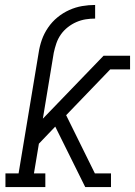

<svg xmlns="http://www.w3.org/2000/svg" viewBox="-20 -755 545 775"><path d="M2 0V-55H55L136 -542Q140 -569 149 -594.5Q158 -620 174 -643.5Q190 -667 212 -685Q234 -703 259.5 -714.5Q285 -726 311.5 -730.5Q338 -735 364 -735V-680Q345 -680 326 -677Q307 -674 288.5 -666Q270 -658 253.5 -645Q237 -632 225.5 -615.5Q214 -599 207.5 -580Q201 -561 197 -542L153 -276L398 -530H505V-475H425L247 -290L363 -55H428V0H324L203 -244L137 -175L117 -55H163V0Z"/></svg>

Font: Iosevka Slab Light Oblique
Style: Regular
Weight: 300
Italic angle: -9°
Monospace: yes
Designer: Belleve Invis
Foundry: Belleve Invis
Version: Version 11.1.1; ttfautohint (v1.8.3)